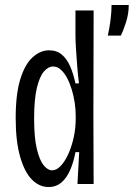

<svg xmlns="http://www.w3.org/2000/svg" viewBox="-20 -739 537 771"><path d="M175 12Q138 12 108.5 -17.5Q79 -47 61 -109Q43 -171 43 -265Q43 -361 61.5 -421Q80 -481 111 -509Q142 -537 177 -537Q208 -537 228.5 -519.5Q249 -502 262 -472Q275 -442 283 -404H297Q293 -437 290 -474Q287 -511 285 -544.5Q283 -578 283 -600V-697H356L355 -272L356 0H291L298 -128H283Q276 -90 262.5 -58Q249 -26 227.5 -7Q206 12 175 12ZM189 -55Q207 -55 224 -73Q241 -91 254.5 -121Q268 -151 276 -187.5Q284 -224 284 -261V-275Q284 -300 280 -327Q276 -354 268 -380Q260 -406 249 -426.5Q238 -447 224 -459.5Q210 -472 193 -472Q174 -472 156.5 -452Q139 -432 128 -386Q117 -340 117 -263Q117 -186 128 -140.5Q139 -95 155.5 -75Q172 -55 189 -55ZM413 -596Q420 -629 423 -652.5Q426 -676 427 -692Q428 -708 428 -719H497Q497 -684 486 -649.5Q475 -615 465 -596Z"/></svg>

Font: Bricolage Grotesque 24pt Condensed Light
Style: Regular
Weight: 300
Width: 3
Designer: Mathieu Triay
Foundry: Atelier Triay
Version: Version 1.001;gftools[0.9.33.dev8+g029e19f]